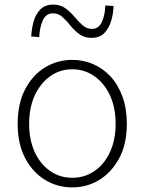

<svg xmlns="http://www.w3.org/2000/svg" viewBox="-20 -804 630 837"><path d="M295 13Q231 13 177 -19.5Q123 -52 90 -114Q57 -176 57 -264Q57 -353 90 -415.5Q123 -478 177 -510.5Q231 -543 295 -543Q343 -543 386 -524.5Q429 -506 462 -470.5Q495 -435 514 -382.5Q533 -330 533 -264Q533 -176 499.5 -114Q466 -52 412.5 -19.5Q359 13 295 13ZM295 -29Q349 -29 392 -58.5Q435 -88 459.5 -141Q484 -194 484 -264Q484 -335 459.5 -388Q435 -441 392 -471.5Q349 -502 295 -502Q241 -502 198.5 -471.5Q156 -441 131.5 -388Q107 -335 107 -264Q107 -194 131.5 -141Q156 -88 198.5 -58.5Q241 -29 295 -29ZM378 -639Q348 -639 326 -655Q304 -671 287 -692.5Q270 -714 252 -730Q234 -746 211 -746Q181 -746 167 -716Q153 -686 151 -642L116 -645Q118 -680 127 -711.5Q136 -743 156.5 -763.5Q177 -784 213 -784Q243 -784 265 -768Q287 -752 304.5 -731Q322 -710 340 -694Q358 -678 381 -678Q410 -678 424 -708Q438 -738 439 -780L475 -778Q474 -744 464.5 -712.5Q455 -681 435 -660Q415 -639 378 -639Z"/></svg>

Font: Noto Sans SC ExtraLight
Style: Regular
Weight: 250
Designer: Ryoko NISHIZUKA 西塚涼子 (kana, bopomofo & ideographs); Paul D. Hunt (Latin, Greek & Cyrillic); Sandoll Communications 산돌커뮤니
Foundry: Adobe
Version: Version 2.004-H2;hotconv 1.0.118;makeotfexe 2.5.65603